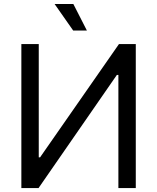

<svg xmlns="http://www.w3.org/2000/svg" viewBox="-20 -950 794 970"><path d="M87.9 -727.5H175.8V-155.3H182.6L581.1 -727.5H666V0H578.1V-571.3H570.3L174.8 0H87.9ZM349.6 -795.9 255.9 -929.7H350.6L418.9 -795.9Z"/></svg>

Font: Inter V
Style: 
Weight: 400
Designer: Rasmus Andersson
Foundry: rsms
Version: Version 4.000;git-a3f224843